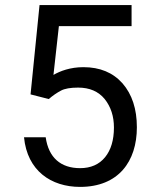

<svg xmlns="http://www.w3.org/2000/svg" viewBox="-20 -731 602 761"><path d="M173.3 -338.4C189.5 -352.5 205.6 -363.3 221.2 -371.6C236.3 -379.9 259.3 -383.8 289.6 -383.8C335 -383.8 370.1 -368.7 395 -338.4C419.4 -307.6 431.6 -270 431.6 -225.6C431.6 -176.3 419.9 -136.7 396.5 -107.9C373 -79.1 339.8 -64.5 297.4 -64.5C220.7 -64.5 172.4 -106.4 161.1 -187H75.2C87.9 -54.2 182.6 9.8 297.4 9.8C449.2 9.8 522.5 -90.8 522.5 -226.6C522.5 -299.3 503.4 -356.9 465.8 -400.4C427.7 -443.4 376 -464.8 310.5 -464.8C258.3 -464.8 217.8 -449.2 191.9 -434.1L213.4 -627.4H501.5V-710.9H136.7L101.1 -356.9Z"/></svg>

Font: Vazirmatn
Style: Regular
Weight: 400
Designer: Saber Rastikerdar
Foundry: Saber Rastikerdar
Version: Version 33.003